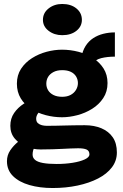

<svg xmlns="http://www.w3.org/2000/svg" viewBox="-20 -733 618 966"><path d="M245 213Q180 213 128 198Q76 183 45.5 153Q15 123 15 78Q15 48 31.5 23.5Q48 -1 71.5 -20Q95 -39 116 -52L177 -20Q167 -14 155.5 4Q144 22 144 45Q144 61 156.5 71.5Q169 82 196 87Q223 92 265 92Q308 92 345.5 86Q383 80 406.5 69Q430 58 430 44Q430 26 416 19.5Q402 13 373 13Q355 13 335.5 14Q316 15 293.5 16Q271 17 244 18Q217 19 184 19Q147 19 112 5Q77 -9 54.5 -35.5Q32 -62 32 -100Q32 -137 51 -164.5Q70 -192 99.5 -211Q129 -230 160 -240L213 -199Q200 -193 188.5 -182.5Q177 -172 169.5 -160Q162 -148 162 -136Q162 -121 170.5 -113.5Q179 -106 191 -103Q203 -100 215 -100Q240 -100 261.5 -100.5Q283 -101 304.5 -101.5Q326 -102 350.5 -102.5Q375 -103 406 -103Q454 -103 490.5 -87.5Q527 -72 547.5 -42Q568 -12 568 34Q568 76 543 109Q518 142 473.5 165Q429 188 370.5 200.5Q312 213 245 213ZM292 -143Q251 -143 210.5 -153.5Q170 -164 137 -185Q104 -206 84.5 -238Q65 -270 65 -312Q65 -355 86 -387Q107 -419 141 -440.5Q175 -462 214.5 -472.5Q254 -483 292 -483Q334 -483 374.5 -472.5Q415 -462 448 -441Q481 -420 501 -388.5Q521 -357 521 -315Q521 -272 499.5 -239.5Q478 -207 443.5 -185.5Q409 -164 369 -153.5Q329 -143 292 -143ZM293 -246Q318 -246 335.5 -255.5Q353 -265 362.5 -281Q372 -297 372 -315Q372 -333 363 -348Q354 -363 336.5 -371.5Q319 -380 293 -380Q267 -380 249 -370.5Q231 -361 222 -346Q213 -331 213 -312Q213 -294 222 -279Q231 -264 249 -255Q267 -246 293 -246ZM437 -407 389 -442Q395 -477 410.5 -501.5Q426 -526 449 -541Q472 -556 500 -563Q528 -570 558 -570V-448Q520 -448 489.5 -440.5Q459 -433 437 -407ZM293 -556Q253 -556 224.5 -578Q196 -600 196 -633Q196 -668 224.5 -690.5Q253 -713 293 -713Q337 -713 364.5 -690.5Q392 -668 392 -633Q392 -600 364.5 -578Q337 -556 293 -556Z"/></svg>

Font: BioRhyme ExtraBold
Style: Regular
Weight: 800
Designer: Aoife Mooney
Foundry: Aoife Mooney Type
Version: Version 1.600;gftools[0.9.33]